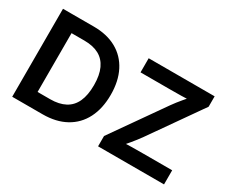

<svg xmlns="http://www.w3.org/2000/svg" viewBox="-117 -1052 1614 1375"><g transform="rotate(30 690.0 -364.0)"><path d="M320.3 0H134.3V-120.6H313.5Q386.7 -120.6 436.3 -147Q485.8 -173.3 510.5 -227.5Q535.2 -281.7 535.2 -364.3Q535.2 -446.8 510.3 -500.5Q485.4 -554.2 436.8 -580.6Q388.2 -606.9 315.9 -606.9H130.9V-727.5H324.2Q433.1 -727.5 511.5 -684.1Q589.8 -640.6 631.8 -559.1Q673.8 -477.5 673.8 -364.3Q673.8 -251 631.8 -169.2Q589.8 -87.4 510.5 -43.7Q431.2 0 320.3 0ZM209.5 -727.5V0H69.3V-727.5ZM779.3 0V-85.4L1079.6 -513.2Q1106 -550.3 1137.5 -587.6Q1168.9 -625 1200.7 -662.1L1211.9 -616.7Q1163.6 -612.3 1115 -611.6Q1066.4 -610.8 1018.6 -610.8H777.8V-727.5H1323.2V-641.6L1028.3 -221.2Q1000.5 -182.1 967.8 -143.1Q935.1 -104 901.9 -65.4L890.6 -110.8Q940.9 -115.2 991 -116Q1041 -116.7 1090.8 -116.7H1324.7V0Z"/></g></svg>

Font: Inter
Style: 650
Weight: 650
Designer: Rasmus Andersson
Foundry: rsms
Version: Version 4.001;git-66647c0bb